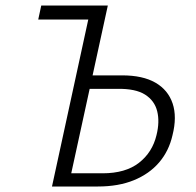

<svg xmlns="http://www.w3.org/2000/svg" viewBox="-20 -678 711 698"><path d="M169 0 312 -658H372L239 -48H353Q436 -48 485 -86Q534 -124 549 -187Q561 -235 551.5 -273.5Q542 -312 507.5 -334Q473 -356 407 -355H283L290 -404H424Q499 -404 545 -377.5Q591 -351 607.5 -302Q624 -253 607 -186Q594 -129 558.5 -87.5Q523 -46 467 -23Q411 0 336 0ZM119 -607 130 -658H336L326 -607Z"/></svg>

Font: Ysabeau Infant Light
Style: Italic
Weight: 300
Italic angle: -12°
Designer: Christian Thalmann (Catharsis Fonts)
Version: Version 2.001;gftools[0.9.30]; featfreeze: ss01,ss02,lnum